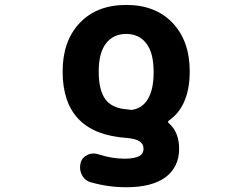

<svg xmlns="http://www.w3.org/2000/svg" viewBox="-20 -578 1040 795"><path d="M502.9 197.3Q427.7 197.3 356.4 176.8Q331.1 169.9 319.3 146.5Q311.5 131.8 311.5 115.2Q311.5 106.4 313.5 97.7Q319.3 74.2 341.8 63.5Q353.5 57.6 367.2 57.6Q377 57.6 385.7 60.5Q443.4 79.1 496.1 79.1Q518.6 79.1 534.2 75.7Q549.8 72.3 557.6 67.9Q565.4 63.5 569.3 56.6Q573.2 49.8 573.7 45.9Q574.2 42 574.2 37.1Q574.2 17.6 557.1 6.8Q540 -3.9 504.9 -6.8Q372.1 -15.6 305.7 -84.5Q239.3 -153.3 239.3 -282.2Q239.3 -408.2 310.1 -482.9Q380.9 -557.6 502.4 -557.6Q624 -557.6 694.8 -482.9Q765.6 -408.2 765.6 -282.2Q765.6 -205.1 740.2 -151.4Q718.8 -106.4 679.7 -79.1Q671.9 -73.2 679.7 -67.4Q721.7 -30.3 721.7 38.1Q721.7 113.3 665 156.2Q608.4 197.3 502.9 197.3ZM419.9 -399.4Q388.7 -360.4 388.7 -282.2Q388.7 -203.1 417 -166Q440.4 -134.8 490.2 -127Q496.1 -126 507.3 -125Q518.6 -124 523.4 -123Q524.4 -123 525.4 -123Q526.4 -123 527.3 -123Q571.3 -130.9 592.8 -168.9Q616.2 -208 616.2 -279.3Q616.2 -360.4 585 -399.4Q554.7 -437.5 502.4 -437.5Q450.2 -437.5 419.9 -399.4Z"/></svg>

Font: Rounded-X Mgen+ 1m bold
Style: Bold
Weight: 700
Designer: [Source Han Sans]
Ryoko NISHIZUKA  (kana & ideographs); Paul D. Hunt (Latin, Greek & Cyrillic); Wenlong ZHANG  (bopomofo
Version: Version 1.059.20150602